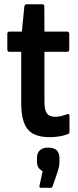

<svg xmlns="http://www.w3.org/2000/svg" viewBox="-20 -642 370 910"><path d="M215.2 8Q141.7 8 111.2 -29.3Q80.6 -66.7 80.6 -153.8V-396.5H24.6Q14.7 -396.5 14.7 -406.9V-481.4Q14.7 -492.3 24.6 -492.3H83.6L95.4 -611.4Q97.4 -621.8 106.4 -621.8H180.7Q190.1 -621.8 190.1 -611.4L190.6 -492.3H296.9Q308.3 -492.3 308.3 -481.4V-406.9Q308.3 -396.5 296.9 -396.5H190.6V-160.1Q190.6 -121.9 201.9 -105.1Q213.2 -88.3 241.3 -88.3Q255.4 -88.3 269.4 -91.8Q283.5 -95.3 297.4 -100.3Q309.3 -105.3 309.3 -91.9V-18.4Q309.3 -7.9 300.4 -6Q283.9 0.5 262 4.3Q240.1 8 215.2 8ZM174.1 248.2Q165.2 248.2 167.1 238.2L182.2 168.8Q170.2 163.3 162.7 152.9Q155.3 142.4 155.3 123.1V106.6Q155.3 82.3 169.4 69.9Q183.5 57.6 207.8 57.6Q234.5 57.6 248.1 69.9Q261.7 82.3 261.7 106.6V124.1Q261.7 138 259.2 149.5Q256.7 161 252.3 174.4L229.4 240.8Q226.9 248.2 219.5 248.2Z"/></svg>

Font: Sofia Sans Condensed
Style: Regular
Weight: 400
Designer: Botio Nikoltchev, Ani Petrova
Foundry: lettersoup
Version: Version 4.100